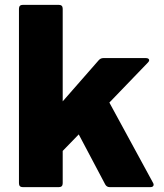

<svg xmlns="http://www.w3.org/2000/svg" viewBox="-20 -770 675 790"><path d="M74 0Q58 0 58 -16V-734Q58 -750 74 -750H222Q238 -750 238 -734V-353L386 -522Q394 -531 405 -531H580Q590 -531 593 -525.5Q596 -520 588 -512L430 -348L609 -19Q614 -11 611 -5.5Q608 0 598 0H432Q419 0 413 -11L304 -217L238 -149V-16Q238 0 222 0Z"/></svg>

Font: LINE Seed Sans ExtraBold
Style: Regular
Weight: 800
Designer: LINE VX Design & Dalton Maag Ltd & Sandoll Inc
Foundry: Dalton Maag Ltd
Version: Version 1.003